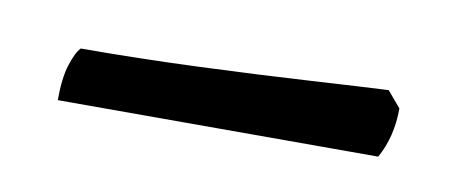

<svg xmlns="http://www.w3.org/2000/svg" viewBox="-25 -374 367 154"><g transform="rotate(10 158.0 -297.0)"><path d="M24 -270Q24 -288 27.5 -299Q31 -310 35 -314Q81 -314 130.5 -316Q180 -318 221.5 -320.5Q263 -323 284 -324L295 -311Q295 -288 285 -270Z"/></g></svg>

Font: Texturina 72pt Light
Style: Regular
Weight: 300
Designer: Guillermo Torres Carreño
Foundry: Omnibus-Type
Version: Version 1.002; ttfautohint (v1.8.3)